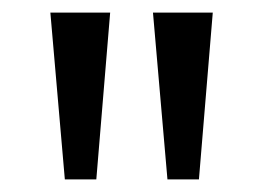

<svg xmlns="http://www.w3.org/2000/svg" viewBox="-20 -780 418 305"><path d="M60 -760 83 -495H133L155 -760ZM223 -760 246 -495H296L318 -760Z"/></svg>

Font: Gully
Style: Regular
Weight: 400
Designer: jaikishan Patel
Foundry: MagicType
Version: Version 1.000;Glyphs 3.2 (3242)